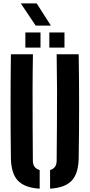

<svg xmlns="http://www.w3.org/2000/svg" viewBox="-20 -1126 538 1154"><path d="M45.5 -175.5Q43.5 -331 43.5 -488Q43.5 -645 45.5 -800H178Q176 -696.5 175.8 -588.5Q175.5 -480.5 176.2 -372.2Q177 -264 177.5 -160.5Q177.5 -137.5 187.8 -123.8Q198 -110 218.5 -104V8Q127.5 2.5 87.2 -40.8Q47 -84 45.5 -175.5ZM281 8V-104Q301 -110 310.8 -124Q320.5 -138 320.5 -160.5Q321.5 -264 322.2 -372.2Q323 -480.5 322.8 -588.5Q322.5 -696.5 320.5 -800H453Q455.5 -645 455.5 -488Q455.5 -331 453 -175.5Q451.5 -84 411.5 -40.8Q371.5 2.5 281 8ZM276.5 -840V-931H367.5V-840ZM132.5 -840V-931H223.5V-840ZM194.5 -972 105 -1105.5H200.5L286 -972Z"/></svg>

Font: Big Shoulders Stencil Text Thin ExtraBold
Style: Regular
Weight: 800
Version: Version 2.001